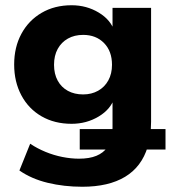

<svg xmlns="http://www.w3.org/2000/svg" viewBox="-20 -521 655 732"><path d="M294 191Q224 191 162 176Q100 161 54 129L95 27Q122 45 153.5 58Q185 71 218 77.5Q251 84 281 84Q321 84 347.5 73Q374 62 389 41L399 49H284V-29H419L406 1Q407 -8 408 -16Q409 -24 409 -34V-150H417Q403 -105 356.5 -77Q310 -49 253 -49Q188 -49 138.5 -77.5Q89 -106 61.5 -157.5Q34 -209 34 -275Q34 -341 61.5 -392Q89 -443 138.5 -472Q188 -501 253 -501Q310 -501 356.5 -473Q403 -445 417 -400L409 -397V-491H556V-57Q556 -43 555 -29.5Q554 -16 552 -2L545 -29H611V49H525L543 39Q520 115 457 153Q394 191 294 191ZM297 -161Q329 -161 354 -175Q379 -189 393 -214.5Q407 -240 407 -274Q407 -326 376.5 -357Q346 -388 297 -388Q264 -388 239 -374Q214 -360 200 -334.5Q186 -309 186 -274Q186 -239 200 -213.5Q214 -188 239 -174.5Q264 -161 297 -161Z"/></svg>

Font: Nunito Sans 12pt ExtraLight 12pt ExtraBold
Style: Regular
Weight: 800
Version: Version 3.101;gftools[0.9.27]